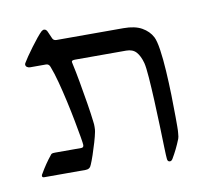

<svg xmlns="http://www.w3.org/2000/svg" viewBox="-66 -601 757 697"><g transform="rotate(-10 312.5 -253.0)"><path d="M506.3 22.5Q497.1 22.5 496.6 10.7Q495.6 2.9 494.6 -30.5Q493.7 -64 492.2 -110.4Q490.7 -156.7 488.5 -204.8Q486.3 -252.9 483.4 -291Q480.5 -329.1 476.6 -344.7Q469.2 -372.1 456.3 -386.5Q443.4 -400.9 419.4 -400.9H231.4Q218.3 -400.9 218.3 -395.5Q218.3 -395.5 218.5 -392.8Q218.8 -390.1 220.2 -384.3Q226.1 -358.4 233.4 -317.6Q240.7 -276.9 247.3 -236.1Q253.9 -195.3 256.8 -169.4Q257.8 -164.6 258.1 -158Q258.3 -151.4 258.3 -147.9Q258.3 -137.2 256.8 -130.4Q253.9 -115.2 247.3 -92.8Q240.7 -70.3 233.4 -48.8Q226.1 -27.3 220.7 -15.1Q215.3 0 199.7 0H46.9Q39.1 0 39.1 -5.9Q39.1 -9.8 42.5 -14.2Q62 -47.9 83.5 -74.2Q85.9 -78.1 88.9 -79.6Q91.8 -81.1 101.1 -81.1H197.3Q206.5 -81.1 206.5 -90.8Q206.5 -95.7 202.4 -120.4Q198.2 -145 191.4 -180.9Q184.6 -216.8 175.8 -256.3Q167 -295.9 157.7 -330.8Q148.4 -365.7 139.6 -388.2Q135.7 -401.9 124 -401.9H65.4Q59.1 -401.9 54.2 -405.3Q49.3 -408.7 49.3 -415Q49.3 -417.5 52.2 -421.9Q55.7 -428.2 65.4 -442.4Q75.2 -456.5 87.4 -473.1Q99.6 -489.7 111.1 -503.7Q122.6 -517.6 128.9 -523.4Q130.4 -524.4 133.1 -526.1Q135.7 -527.8 138.7 -527.8Q147.5 -527.8 152.3 -514.6Q158.7 -499.5 162.6 -491.2Q166.5 -482.9 177.2 -482.9H423.8Q465.8 -482.9 491.2 -468.5Q516.6 -454.1 528.8 -430.7Q536.1 -416.5 541.3 -382.1Q546.4 -347.7 549.1 -303.2Q551.8 -258.8 553 -213.6Q554.2 -168.5 554.2 -132.8Q554.2 -112.8 554.2 -97.4Q554.2 -82 553.2 -73.7Q552.2 -58.1 549.8 -52.7Q542 -33.2 533.9 -16.8Q525.9 -0.5 516.6 15.1Q512.2 22.5 506.3 22.5Z"/></g></svg>

Font: David Libre
Style: Regular
Weight: 400
Designer: Ismar David, J. Victor Gaultney, Annie Olsen and Meir Sadan
Foundry: Monotype Imaging Inc. & SIL International
Version: Version 1.100; ttfautohint (v1.8.4.7-5d5b)